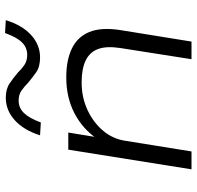

<svg xmlns="http://www.w3.org/2000/svg" viewBox="-29 -751 780 762"><g transform="rotate(-90 361.0 -370.0)"><path d="M70 0 148 -489H216L197 -373H190Q230 -432 292.5 -464.5Q355 -497 435 -497Q504 -497 550 -474.5Q596 -452 615 -405.5Q634 -359 623 -285L577 0H507L551 -280Q560 -337 547.5 -370.5Q535 -404 502 -420Q469 -436 415 -436Q355 -436 305 -412.5Q255 -389 222.5 -350Q190 -311 183 -261L141 0ZM256 -598 205 -601Q225 -665 264.5 -701Q304 -737 354 -737Q389 -737 411.5 -721.5Q434 -706 454 -689Q468 -674 484.5 -663Q501 -652 524 -652Q553 -652 573.5 -672.5Q594 -693 611 -740L662 -737Q642 -672 603 -636.5Q564 -601 514 -601Q477 -601 455 -616.5Q433 -632 413 -649Q398 -664 382 -675Q366 -686 343 -686Q314 -686 293.5 -665Q273 -644 256 -598Z"/></g></svg>

Font: Nunito Sans 10pt Expanded Light
Style: Italic
Weight: 300
Width: 7
Italic angle: -9°
Designer: Vernon Adams
Foundry: Vernon Adams
Version: Version 3.101;gftools[0.9.27]